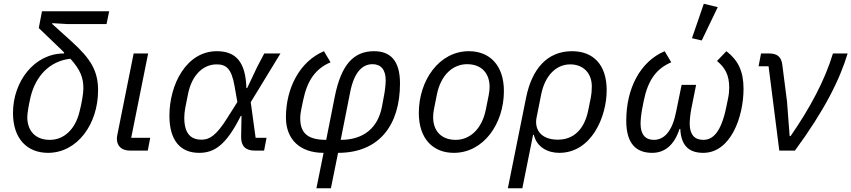

<svg xmlns="http://www.w3.org/2000/svg" viewBox="-20 -800 4523 1020"><path d="M546 -672 560 -740H203L186 -651L311 -531C314 -527 318 -524 321 -521L320 -516C162 -516 49 -367 49 -200C49 -60 127 12 235 12C391 12 501 -141 501 -320C501 -422 464 -486 360 -580L257 -673L258 -677L341 -672ZM423 -331C423 -303 414 -250 401 -201C378 -112 319 -57 245 -57C167 -57 125 -106 125 -178C125 -196 131 -235 142 -283C169 -397 245 -476 354 -488C407 -429 423 -387 423 -331Z M778 -68H677L767 -516H690L604 -87C602 -77 601 -70 601 -63C601 -26 624 0 671 0H765Z M1396 -68H1338L1312 -257L1470 -516H1384L1347 -446L1293 -332H1289C1285 -472 1232 -528 1132 -528C970 -528 880 -351 880 -185C880 -58 935 12 1038 12C1118 12 1181 -28 1259 -184H1263L1261 -74C1260 -24 1285 0 1332 0H1383ZM1051 -58C993 -58 959 -91 959 -175C959 -191 961 -209 964 -226L979 -301C999 -401 1059 -458 1131 -458C1182 -458 1210 -435 1226 -343L1241 -258L1188 -174C1128 -78 1092 -58 1051 -58Z M1661 200H1738L1776 12C1996 12 2105 -137 2105 -357C2105 -479 2053 -528 1967 -528C1859 -528 1792 -457 1758 -284L1713 -57C1611 -57 1575 -96 1575 -172C1575 -188 1578 -207 1582 -227L1590 -265C1612 -373 1656 -435 1736 -469L1701 -528C1573 -474 1499 -333 1499 -176C1499 -60 1573 12 1699 12ZM1840 -309C1860 -412 1902 -459 1959 -459C2003 -459 2029 -431 2029 -373C2029 -356 2026 -323 2021 -297L2009 -233C1988 -122 1913 -57 1790 -57Z M2391 12C2549 12 2657 -143 2657 -316C2657 -456 2579 -528 2471 -528C2313 -528 2205 -373 2205 -200C2205 -60 2283 12 2391 12ZM2401 -57C2323 -57 2281 -106 2281 -178C2281 -193 2283 -208 2286 -223L2301 -298C2322 -403 2387 -459 2461 -459C2539 -459 2581 -410 2581 -338C2581 -323 2579 -308 2576 -293L2561 -218C2540 -113 2475 -57 2401 -57Z M2678 200H2755L2812 -84H2816C2831 -19 2889 12 2951 12C3122 12 3203 -179 3203 -321C3203 -456 3132 -528 3019 -528C2887 -528 2806 -434 2775 -282ZM2944 -58C2853 -58 2817 -113 2831 -178L2855 -298C2876 -403 2938 -458 3009 -458C3082 -458 3124 -408 3124 -341C3124 -317 3122 -300 3119 -283L3105 -214C3085 -114 3028 -58 2944 -58Z M3793 -762 3719 -780 3656 -597 3708 -585ZM3678 -349H3601L3572 -207C3552 -104 3510 -57 3453 -57C3409 -57 3383 -85 3383 -143C3383 -160 3386 -193 3391 -219L3400 -265C3422 -373 3466 -435 3546 -469L3511 -528C3383 -474 3307 -333 3307 -159C3307 -37 3359 12 3445 12C3511 12 3562 -29 3590 -115H3594C3598 -33 3634 12 3716 12C3862 12 3930 -179 3930 -328C3930 -422 3901 -480 3839 -528L3789 -476C3833 -440 3854 -400 3854 -334C3854 -318 3852 -296 3848 -278L3839 -234C3811 -95 3766 -57 3716 -57C3670 -57 3644 -85 3644 -143C3644 -160 3647 -193 3652 -219Z M4203 0C4359 -212 4441 -376 4483 -516H4405C4363 -376 4284 -227 4180 -77H4175L4161 -261L4136 -456C4131 -497 4110 -516 4066 -516H4023L4010 -448H4063L4120 0Z"/></svg>

Font: Braiins Sans
Style: Italic
Weight: 400
Italic angle: -11.31°
Designer: Mike Abbink, Paul van der Laan, Pieter van Rosmalen, Jiri Chlebus, Lubos Buracinsky
Foundry: Bold Monday, Sudetype
Version: Version 1.000;hotconv 1.0.109;makeotfexe 2.5.65596